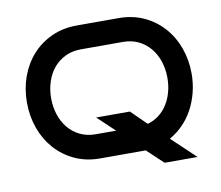

<svg xmlns="http://www.w3.org/2000/svg" viewBox="-71 -634 900 782"><g transform="rotate(-10 379.5 -243.5)"><path d="M548.8 63 481.9 0H466.8H293Q235.8 0 189 -21.7Q142.1 -43.5 108.6 -81.1Q75.2 -118.7 57.1 -168.7Q39.1 -218.8 39.1 -275.9Q39.1 -332.5 57.1 -382.3Q75.2 -432.1 108.6 -469.5Q142.1 -506.8 189 -528.3Q235.8 -549.8 293 -549.8H466.8Q523.9 -549.8 570.6 -528.3Q617.2 -506.8 650.6 -469.5Q684.1 -432.1 702.1 -382.3Q720.2 -332.5 720.2 -275.9Q720.2 -235.8 710.9 -199Q701.7 -162.1 684.6 -130.1Q667.5 -98.1 642.8 -72.8Q618.2 -47.4 586.9 -29.8L685.1 63ZM620.1 -275.9Q620.1 -312 609.6 -344Q599.1 -376 579.3 -399.7Q559.6 -423.3 531.2 -437.3Q502.9 -451.2 466.8 -451.2H293Q256.8 -451.2 228.3 -437.3Q199.7 -423.3 179.9 -399.7Q160.2 -376 149.7 -344Q139.2 -312 139.2 -275.9Q139.2 -239.7 149.7 -207.8Q160.2 -175.8 179.9 -151.9Q199.7 -127.9 228.3 -114Q256.8 -100.1 293 -100.1H377L306.2 -167H445.8L508.8 -105Q535.2 -112.3 555.9 -128.4Q576.7 -144.5 590.8 -167Q605 -189.5 612.5 -217.3Q620.1 -245.1 620.1 -275.9Z"/></g></svg>

Font: Bruno Ace SC
Style: Regular
Weight: 400
Designer: Astigmatic (AOETI)
Foundry: Astigmatic (AOETI)
Version: Version 1.000